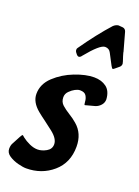

<svg xmlns="http://www.w3.org/2000/svg" viewBox="-188 -961 753 1039"><g transform="rotate(20 189.0 -442.0)"><path d="M162 -658Q154 -658 145 -671Q137 -680 137 -689Q137 -697 141 -701Q213 -804 279 -877Q292 -889 307 -891Q311 -890 319 -890Q323 -889 332 -889Q347 -887 352 -871L382 -763L381 -764L387 -743Q399 -708 399 -703Q399 -690 388.5 -682Q378 -674 368 -665Q362 -659 357 -659Q354 -659 346 -673L313 -736Q303 -757 279 -757Q250 -757 179 -670Q171 -658 162 -658ZM101 7Q83 7 54 -0.5Q25 -8 2 -23Q-21 -38 -21 -62Q-21 -83 -12 -97Q18 -156 22 -156Q25 -156 34 -147Q53 -132 77.5 -121Q102 -110 124 -110Q148 -110 174 -124.5Q200 -139 200 -167Q200 -199 158 -232L107 -271Q86 -286 64 -304Q16 -344 16 -391Q16 -448 62 -491Q108 -534 170 -558Q232 -582 280 -582Q322 -582 350.5 -561Q379 -540 382 -492Q382 -473 369.5 -458.5Q357 -444 339 -438Q285 -423 283 -423Q279 -423 278 -441.5Q277 -460 267.5 -475Q258 -490 232 -490Q220 -490 204.5 -482Q189 -474 174 -459Q159 -444 159 -424Q159 -397 177.5 -380.5Q196 -364 222 -348Q244 -335 266 -316Q318 -272 318 -196Q318 -103 254 -48Q190 7 101 7Z"/></g></svg>

Font: Bangerz
Style: Regular
Weight: 400
Designer: vernon adams
Foundry: Vernon Adams
Version: Version 2.10;February 7, 2025;FontCreator 13.0.0.2683 64-bit